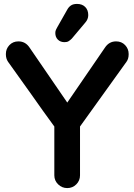

<svg xmlns="http://www.w3.org/2000/svg" viewBox="-20 -934 685 979"><path d="M10 -659Q10 -685 28 -704Q46 -723 74 -723Q110 -723 131 -691L323 -411L515 -691Q536 -723 572 -723Q600 -723 618 -704Q636 -685 636 -659V-657Q636 -634 625 -619L388 -289V-40Q388 -13 369 6Q350 25 323 25Q296 25 276.5 6Q257 -13 257 -40V-289Q228 -329 199 -369Q170 -409 141 -451L21 -619Q10 -635 10 -657ZM272 -795 323 -885Q330 -898 341.5 -906Q353 -914 373 -914Q399 -914 414.5 -898.5Q430 -883 430 -857Q430 -836 415 -819L346 -737Q338 -729 330 -724Q322 -719 309 -719Q288 -719 275 -732Q262 -745 262 -766Q262 -776 266 -783.5Q270 -791 272 -795Z"/></svg>

Font: Varela Round Precious
Style: Bold
Weight: 700
Version: Version 1.000